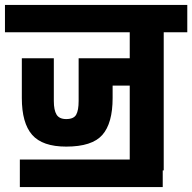

<svg xmlns="http://www.w3.org/2000/svg" viewBox="-30 -687 775 774"><path d="M725 -667V-557H630V0H626V67H50V-44H493V-342H424V-292Q424 -190 382.5 -143Q341 -96 237 -96Q141 -96 99.5 -143.5Q58 -191 58 -292V-452H187V-280Q187 -243 198 -225Q209 -207 237 -207Q267 -207 277 -224.5Q287 -242 287 -280V-452H493V-557H-10V-667Z"/></svg>

Font: Biryani ExtraBold
Style: Regular
Weight: 800
Designer: Dan Reynolds and Mathieu Reguer
Foundry: Dan Reynolds and Mathieu Reguer
Version: Version 1.004; ttfautohint (v1.1) -l 5 -r 5 -G 72 -x 0 -D la